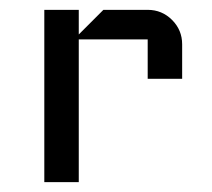

<svg xmlns="http://www.w3.org/2000/svg" viewBox="-20 -370 430 390"><path d="M350 -210H280V-290H140V0H70V-350H140V-300L190 -350H280Q309 -350 329.5 -329.5Q350 -309 350 -280Z"/></svg>

Font: Iceland
Style: Regular
Weight: 400
Designer: Cyreal (www.cyreal.org)
Foundry: Cyreal (www.cyreal.org)
Version: Version 1.001